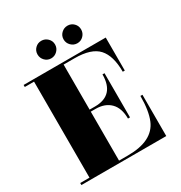

<svg xmlns="http://www.w3.org/2000/svg" viewBox="-198 -1017 1082 1148"><g transform="rotate(-30 343.0 -442.5)"><path d="M30 -9V-23H94V-686H30V-700H597V-472H583Q583 -582 536 -634Q489 -686 373 -686H298V-375H335Q470 -375 470 -519H484V-214H470Q470 -286 433 -323.5Q396 -361 331 -361H298V-23H359Q532 -23 577 -132Q602 -192 602 -294H616V-9ZM391 -773Q373 -791 373 -816Q373 -841 391 -858.5Q409 -876 434 -876Q459 -876 476.5 -858.5Q494 -841 494 -816Q494 -791 476.5 -773Q459 -755 434 -755Q409 -755 391 -773ZM210.5 -773Q193 -791 193 -816Q193 -841 210.5 -858.5Q228 -876 253 -876Q278 -876 296 -858.5Q314 -841 314 -816Q314 -791 296 -773Q278 -755 253 -755Q228 -755 210.5 -773Z"/></g></svg>

Font: Elsie Swash Caps Black
Style: Regular
Weight: 900
Designer: Alejandro Inler
Foundry: Alejandro Inler
Version: 1.003